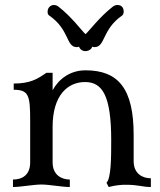

<svg xmlns="http://www.w3.org/2000/svg" viewBox="-20 -750 640 770"><path d="M426 -187C426 -123 426 -35 407 -17L416 0C447 -8 468 -9 485 -9C537 -9 550 0 585 0V-35C553 -35 516 -52 516 -104V-209C516 -394 455 -468 323 -468C262 -468 216 -434 191 -388V-458H166C130 -433 101 -415 35 -415V-390C96 -390 101 -366 101 -266V-99C101 -47 68 -30 32 -30V0C63 0 115 -10 146 -10C177 -10 229 0 260 0V-30C228 -30 191 -47 191 -99V-241C191 -370 253 -421 321 -421C391 -421 426 -366 426 -187ZM350 -563C354 -561 356 -561 359 -561C403 -561 388 -631 470 -688C475 -692 476 -699 476 -704C476 -716 470 -730 451 -730C445 -730 438 -728 432 -723C379 -682 338 -626 323 -613C308 -626 268 -682 215 -723C209 -728 202 -730 196 -730C182 -730 171 -718 171 -704C171 -699 171 -692 177 -688C260 -631 244 -561 288 -561C291 -561 293 -561 297 -563C300 -553 310 -545 322 -545C335 -545 347 -552 350 -563Z"/></svg>

Font: Milonga
Style: Regular
Weight: 400
Designer: Pablo Impallari, Brenda Gallo, Rodrigo Fuenzalida
Foundry: Pablo Impallari, Brenda Gallo, Rodrigo Fuenzalida
Version: Version 1.000